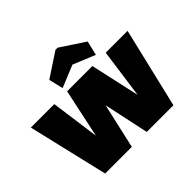

<svg xmlns="http://www.w3.org/2000/svg" viewBox="-184 -1043 1273 1273"><g transform="rotate(-45 452.5 -406.5)"><path d="M906 -564 772 0H522L454 -318L382 0H132L-1 -564H219L266 -221L339 -564H576L653 -217L701 -564ZM333 -600 309 -701 479 -813H499L669 -701L645 -600L489 -664Z"/></g></svg>

Font: Fz Poppins Black
Style: Regular
Weight: 900
Designer: Ninad Kale (Devanagari), Jonny Pinhorn (Latin)
Foundry: Indian Type Foundry
Version: Vit hóa bi Vntype.Com & FontZin.Com